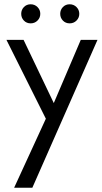

<svg xmlns="http://www.w3.org/2000/svg" viewBox="-20 -626 475 896"><path d="M131 250H46L194 -72L10 -440H90L231 -145L357 -440H435ZM305 -606Q324 -606 337 -593Q350 -580 350 -561.5Q350 -543 337 -530Q324 -517 305 -517Q286 -517 273.5 -530Q261 -543 261 -561.5Q261 -580 273.5 -593Q286 -606 305 -606ZM123 -606Q142 -606 155 -593Q168 -580 168 -561.5Q168 -543 155 -530Q142 -517 123 -517Q104 -517 91.5 -530Q79 -543 79 -561.5Q79 -580 91.5 -593Q104 -606 123 -606Z"/></svg>

Font: Puffins on Iceburgs
Style: Regular
Weight: 400
Version: Version 1.0